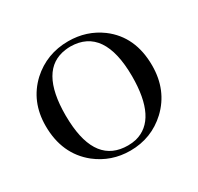

<svg xmlns="http://www.w3.org/2000/svg" viewBox="-132 -755 953 923"><g transform="rotate(-30 344.0 -293.5)"><path d="M346.7 -595.7Q227.5 -595.7 141.6 -517.6Q49.8 -431.6 49.8 -296.9Q49.8 -140.6 158.2 -53.7Q239.3 9.8 343.8 9.8Q461.9 9.8 546.9 -69.3Q638.7 -156.2 638.7 -293Q638.7 -454.1 526.4 -538.1Q448.2 -595.7 346.7 -595.7ZM346.7 -17.6Q170.9 -17.6 159.2 -257.8Q158.2 -275.4 158.2 -293Q158.2 -545.9 315.4 -566.4Q330.1 -568.4 343.8 -568.4Q528.3 -566.4 529.3 -296.9Q529.3 -57.6 391.6 -22.5Q370.1 -17.6 346.7 -17.6Z"/></g></svg>

Font: Abhaya Libre Medium
Style: Regular
Weight: 500
Designer: Pushpananda Ekanayake, Sol Matas, Pathum Egodawatta
Foundry: Mooniak
Version: Version 1.050 ; ttfautohint (v1.6)